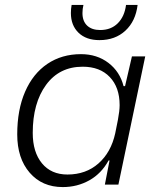

<svg xmlns="http://www.w3.org/2000/svg" viewBox="-20 -750 636 780"><path d="M50 -204Q50 -304 82 -377.5Q114 -451 172.5 -490.5Q231 -530 309 -530Q374 -530 420.5 -494.5Q467 -459 482 -400H488L516 -521H570L461 0H406L425 -98H421Q392 -45 343 -17.5Q294 10 235 10Q151 10 100.5 -48.5Q50 -107 50 -204ZM448 -208 459 -263Q466 -300 466 -323Q466 -395 426 -437Q386 -479 316 -479Q221 -479 167 -405Q113 -331 113 -210Q113 -132 150.5 -86.5Q188 -41 254 -41Q329 -41 380 -86Q431 -131 448 -208ZM268 -697Q268 -714 271 -730H319Q315 -714 315 -697Q315 -664 334 -646Q353 -628 387 -628Q431 -628 458.5 -655.5Q486 -683 492 -730H539Q531 -664 489.5 -625.5Q448 -587 384 -587Q330 -587 299 -617Q268 -647 268 -697Z"/></svg>

Font: Mona Sans Light
Style: Italic
Weight: 300
Italic angle: -11.7°
Designer: Deni Anggara
Foundry: GitHub
Version: Version 2.000